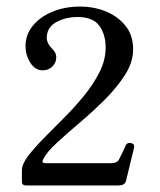

<svg xmlns="http://www.w3.org/2000/svg" viewBox="-20 -758 489 587"><path d="M60 -191Q56 -191 51.5 -193Q47 -195 47 -202V-237Q47 -256 65.5 -280.5Q84 -305 113 -334.5Q142 -364 175 -397Q208 -430 237 -465.5Q266 -501 284.5 -538Q303 -575 303 -612Q303 -653 283.5 -679.5Q264 -706 217 -706Q180 -706 151.5 -690Q123 -674 123 -642Q123 -625 142 -606Q152 -596 152 -583Q152 -566 140 -554.5Q128 -543 111 -543Q87 -543 72.5 -566.5Q58 -590 58 -617Q58 -652 80.5 -679.5Q103 -707 141 -722.5Q179 -738 226 -738Q266 -738 302.5 -723.5Q339 -709 363 -680Q387 -651 387 -607Q387 -568 362.5 -529.5Q338 -491 301 -454Q264 -417 225 -384Q186 -351 155 -322.5Q124 -294 113 -273Q108 -263 111 -261Q114 -259 121 -259H318Q339 -259 344 -271Q347 -277 354 -291Q361 -305 365 -315Q370 -323 381 -320.5Q392 -318 390 -307L365 -204Q361 -191 342 -191Z"/></svg>

Font: Zen Old Mincho Medium
Style: Regular
Weight: 500
Designer: Yoshimichi Ohira
Foundry: Positype
Version: Version 1.500